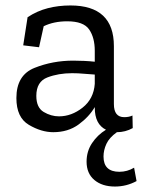

<svg xmlns="http://www.w3.org/2000/svg" viewBox="-20 -474 523 703"><path d="M480 189Q443 209 401 209Q354 209 325.5 185Q297 161 297 118Q297 80 317 50Q337 20 368 1Q327 -19 327 -80V-82Q306 -46 267.5 -18Q229 10 175 10Q131 10 85.5 -17Q40 -44 40 -115Q40 -199 106.5 -225.5Q173 -252 248 -252Q268 -252 288.5 -251Q309 -250 327 -248V-288Q327 -336 306.5 -366Q286 -396 226 -396Q177 -396 140 -378L123 -301L65 -308L81 -411Q116 -434 155 -444Q194 -454 238 -454Q397 -454 397 -305V-93Q397 -45 435 -45Q452 -45 465 -51L466 -5Q439 10 408 10Q380 30 369.5 53Q359 76 359 99Q359 155 417 155Q446 155 471 140ZM327 -167V-201Q308 -202 287 -204Q266 -206 244 -206Q194 -206 153.5 -190.5Q113 -175 113 -123Q113 -80 140 -64Q167 -48 196 -48Q242 -48 282.5 -80Q323 -112 327 -167Z"/></svg>

Font: Zilla Slab
Style: Regular
Weight: 400
Designer: Typotheque.com
Foundry: Typotheque type foundry
Version: Version 1.1; 2017; ttfautohint (v1.6)